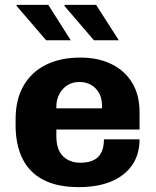

<svg xmlns="http://www.w3.org/2000/svg" viewBox="-20 -757 640 787"><path d="M303 10Q214 10 156.5 -20.5Q99 -51 71.5 -108Q44 -165 44 -242V-269Q44 -349 76.5 -405.5Q109 -462 168.5 -491.5Q228 -521 309 -521Q384 -521 438.5 -493.5Q493 -466 522.5 -416.5Q552 -367 552 -298V-226H211V-199Q211 -144 238 -117Q265 -90 309 -90Q358 -90 382 -113.5Q406 -137 406 -186H552Q552 -124 521.5 -80Q491 -36 435.5 -13Q380 10 303 10ZM211 -313H398V-326Q398 -354 386 -375.5Q374 -397 353.5 -409Q333 -421 306 -421Q277 -421 256 -407.5Q235 -394 223 -371Q211 -348 211 -321ZM365 -592 243 -734 247 -737H374L467 -592ZM169 -592 47 -734 49 -737H178L270 -592Z"/></svg>

Font: Chivo Mono Medium
Style: Bold
Weight: 700
Monospace: yes
Version: Version 1.008